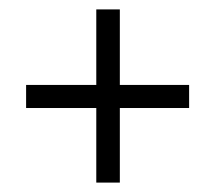

<svg xmlns="http://www.w3.org/2000/svg" viewBox="-20 -557 460 406"><path d="M35.2 -328.6V-377.4H183.6V-537.1H233.4V-377.4H379.9V-328.6H233.4V-170.9H183.6V-328.6Z"/></svg>

Font: Pontano Sans
Style: Regular
Weight: 400
Foundry: vernon adams
Version: 1.0